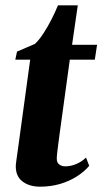

<svg xmlns="http://www.w3.org/2000/svg" viewBox="-20 -691 385 722"><path d="M204 -186.5Q201 -164.5 198.8 -146.8Q196.5 -129 195 -115.8Q193.5 -102.5 193.5 -94Q193.5 -79.5 202.8 -72.5Q212 -65.5 225.5 -65.5Q246 -65.5 266.8 -74.2Q287.5 -83 303.5 -98.5L315.5 -67.5Q297 -45.5 268.8 -27.5Q240.5 -9.5 205.5 0.8Q170.5 11 130.5 11Q89.5 11 63.5 -9.5Q37.5 -30 39.5 -71Q40 -75.5 41 -83.8Q42 -92 44 -105.8Q46 -119.5 48.8 -139.8Q51.5 -160 55.5 -189L93.5 -466.5H37.5L44 -497L111.5 -526Q127 -540.5 143.5 -565.8Q160 -591 174.2 -619.2Q188.5 -647.5 198 -671H272.5L251 -522.5H345L336.5 -466.5H242.5Z"/></svg>

Font: Merriweather 96pt ExtraBold
Style: Italic
Weight: 800
Italic angle: -7.8°
Version: Version 2.101